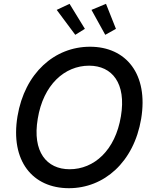

<svg xmlns="http://www.w3.org/2000/svg" viewBox="-20 -984 808 1014"><path d="M377.5 -800.1 428.3 -831.7 347.3 -963.8 279.5 -931.8ZM535.9 -800.1 592.3 -831.7 539.8 -963.8 463.1 -931.8ZM725.5 -356.5C764.6 -592.7 646 -737.2 455.3 -737.2C269.2 -737.2 110.8 -599.4 72.4 -370C33.4 -134.2 152 9.9 344.1 9.9C529.1 9.9 686.8 -127.1 725.5 -356.5ZM618.6 -370C589.1 -189.6 476.6 -90.2 347.7 -90.2C226.2 -90.2 149.9 -182.5 179.3 -356.5C208.5 -536.9 321.7 -637.1 450.6 -637.1C572.4 -637.1 647.7 -544 618.6 -370Z"/></svg>

Font: TID UI Medium
Style: Italic
Weight: 500
Italic angle: -9.39999°
Designer: The TID Project Authors
Foundry: Bakken & Bæck
Version: Version 1.001;hotconv 1.0.109;makeotfexe 2.5.65596